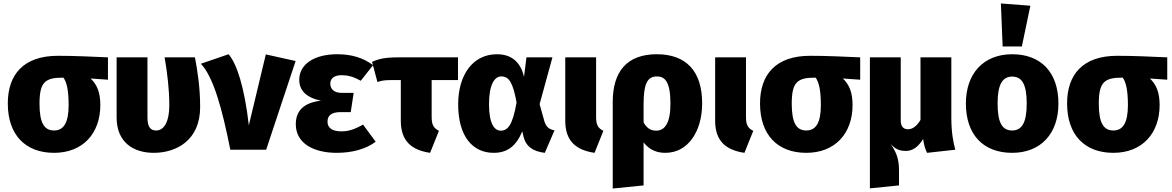

<svg xmlns="http://www.w3.org/2000/svg" viewBox="-20 -864 6761 1108"><path d="M603 -533C511 -537 413 -542 314 -542C116 -542 25 -434 25 -267C25 -85 127 18 292 18C458 18 559 -94 559 -258C559 -330 540 -376 503 -411L603 -404ZM292 -111C235 -111 208 -155 208 -266C208 -393 242 -416 346 -416C364 -391 376 -347 376 -258C376 -158 349 -111 292 -111Z M1105 -533H930C946 -441 957 -344 957 -260C957 -148 920 -111 881 -111C850 -111 831 -129 831 -186V-533H653V-186C653 -41 752 18 867 18C1000 18 1135 -56 1135 -246C1135 -359 1120 -453 1105 -533Z M1299 -551 1139 -496C1211 -422 1263 -234 1309 0H1516L1686 -512L1514 -550L1416 -141C1391 -359 1347 -496 1299 -551Z M1926 -551C1796 -551 1707 -495 1707 -404C1707 -343 1746 -301 1832 -283C1736 -272 1687 -227 1687 -147C1687 -38 1788 18 1923 18C2016 18 2093 -5 2148 -46L2075 -145C2026 -117 1990 -106 1951 -106C1895 -106 1870 -127 1870 -162C1870 -196 1891 -217 1945 -217H2004L2021 -328H1952C1908 -328 1886 -350 1886 -382C1886 -413 1912 -430 1950 -430C1992 -430 2024 -419 2062 -398L2133 -488C2074 -532 2006 -551 1926 -551Z M2623 -402V-533H2279C2201 -533 2165 -524 2127 -507L2158 -391C2187 -400 2201 -402 2251 -402H2293V-167C2293 -51 2354 2 2462 18L2513 -109C2482 -125 2471 -144 2471 -190V-402Z M2848 -551C2707 -551 2624 -430 2624 -262C2624 -79 2706 18 2829 18C2909 18 2959 -22 2994 -106L3001 -76C3015 -18 3057 10 3124 18L3180 -112C3150 -117 3131 -131 3121 -166L3094 -263L3168 -533H3018L3004 -420C2986 -501 2936 -551 2848 -551ZM2873 -423C2918 -423 2940 -387 2961 -273C2939 -144 2911 -110 2870 -110C2834 -110 2802 -148 2802 -262C2802 -375 2833 -423 2873 -423Z M3420 -533H3242V-167C3242 -51 3303 2 3411 18L3462 -109C3430 -125 3420 -144 3420 -190Z M3770 -551C3598 -551 3516 -451 3516 -276V224L3694 206V-42C3730 3 3772 18 3820 18C3950 18 4032 -105 4032 -268C4032 -455 3938 -551 3770 -551ZM3767 -110C3736 -110 3714 -123 3694 -157V-262C3694 -377 3714 -423 3771 -423C3816 -423 3849 -394 3849 -266C3849 -153 3816 -110 3767 -110Z M4285 -533H4107V-167C4107 -51 4168 2 4276 18L4327 -109C4295 -125 4285 -144 4285 -190Z M4944 -533C4852 -537 4754 -542 4655 -542C4457 -542 4366 -434 4366 -267C4366 -85 4468 18 4633 18C4799 18 4900 -94 4900 -258C4900 -330 4881 -376 4844 -411L4944 -404ZM4633 -111C4576 -111 4549 -155 4549 -266C4549 -393 4583 -416 4687 -416C4705 -391 4717 -347 4717 -258C4717 -158 4690 -111 4633 -111Z M5493 0C5481 -41 5470 -102 5470 -183V-533H5292V-172C5270 -134 5244 -118 5220 -118C5197 -118 5178 -130 5178 -170V-533H5000V223L5168 206V118C5168 46 5148 10 5121 -33C5147 -1 5175 7 5208 7C5247 7 5280 -17 5307 -62C5313 -27 5317 -8 5330 18Z M5756 -844 5766 -596H5877L5926 -831ZM5821 -551C5655 -551 5554 -439 5554 -267C5554 -85 5656 18 5821 18C5987 18 6088 -94 6088 -266C6088 -448 5986 -551 5821 -551ZM5821 -422C5878 -422 5905 -377 5905 -266C5905 -158 5878 -111 5821 -111C5764 -111 5737 -155 5737 -267C5737 -375 5764 -422 5821 -422Z M6716 -533C6624 -537 6526 -542 6427 -542C6229 -542 6138 -434 6138 -267C6138 -85 6240 18 6405 18C6571 18 6672 -94 6672 -258C6672 -330 6653 -376 6616 -411L6716 -404ZM6405 -111C6348 -111 6321 -155 6321 -266C6321 -393 6355 -416 6459 -416C6477 -391 6489 -347 6489 -258C6489 -158 6462 -111 6405 -111Z"/></svg>

Font: Fira Sans ExtraBold
Style: Regular
Weight: 800
Designer: bBox Type GmbH & Carrois Corporate GbR & Edenspiekermann AG
Foundry: bBox Type GmbH & Carrois Corporate GbR & Edenspiekermann AG
Version: Version 4.300;PS 004.300;hotconv 1.0.88;makeotf.lib2.5.64775